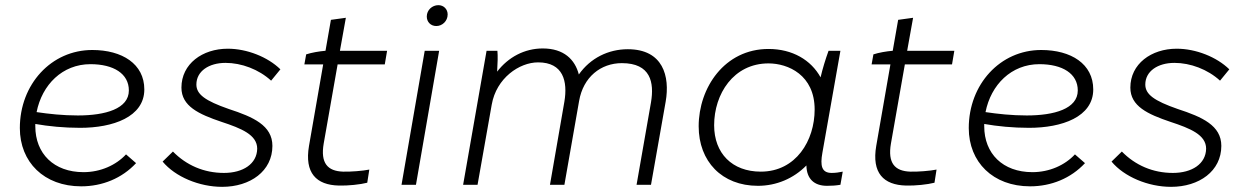

<svg xmlns="http://www.w3.org/2000/svg" viewBox="-20 -717 4825 745"><path d="M295 6C377 6 453 -25 508 -84L469 -118C430 -76 370 -49 304 -49C189 -49 117 -121 117 -227V-236C168 -227 228 -221 291 -221C418 -221 540 -263 540 -370C540 -469 454 -523 338 -523C179 -523 57 -390 57 -220C57 -88 151 6 295 6ZM122 -282C143 -388 222 -468 331 -468C421 -468 480 -431 480 -366C480 -295 389 -269 282 -269C224 -269 169 -275 122 -282Z M842 8C951 8 1037 -53 1037 -151C1037 -230 963 -263 868 -294C776 -326 742 -351 742 -389C742 -441 791 -473 855 -473C917 -473 984 -448 1032 -404L1068 -448C1019 -496 938 -528 864 -528C765 -528 684 -469 684 -377C684 -305 751 -274 840 -244C916 -219 978 -194 978 -140C977 -81 923 -46 849 -46C771 -46 703 -76 651 -129L611 -90C660 -31 753 8 842 8Z M1295 3C1330 4 1378 -1 1405 -8L1413 -59C1389 -54 1339 -50 1311 -51C1251 -53 1223 -84 1236 -160L1290 -467H1473L1482 -520H1299L1322 -648L1264 -640L1243 -520C1219 -518 1189 -513 1168 -506L1161 -467H1234L1179 -151C1161 -46 1207 1 1295 3Z M1538 0H1594L1684 -520H1628ZM1673 -616C1696 -616 1717 -635 1717 -661C1717 -681 1702 -697 1681 -697C1657 -697 1636 -678 1636 -653C1636 -632 1651 -616 1673 -616Z M1777 0H1833L1888 -311C1906 -414 1995 -475 2068 -475C2166 -475 2183 -401 2170 -323L2114 0H2170L2227 -325C2243 -418 2311 -472 2393 -472C2505 -472 2519 -397 2506 -320L2450 0H2506L2563 -323C2580 -421 2553 -526 2416 -526C2341 -526 2271 -492 2226 -428C2211 -486 2168 -529 2086 -529C2015 -529 1952 -495 1909 -439C1911 -472 1912 -500 1910 -520H1868Z M3189 4C3208 4 3223 3 3241 0L3250 -51C3235 -48 3222 -46 3207 -46C3168 -46 3162 -74 3171 -124L3241 -520H3195C3183 -487 3172 -451 3164 -417C3127 -484 3055 -527 2962 -527C2791 -527 2691 -376 2691 -227C2691 -91 2781 4 2921 4C2992 4 3059 -24 3109 -75C3110 -23 3139 4 3189 4ZM2962 -471C3038 -471 3141 -426 3141 -292C3141 -172 3069 -51 2932 -51C2821 -51 2751 -122 2751 -231C2751 -352 2826 -471 2962 -471Z M3496 3C3531 4 3579 -1 3606 -8L3614 -59C3590 -54 3540 -50 3512 -51C3452 -53 3424 -84 3437 -160L3491 -467H3674L3683 -520H3500L3523 -648L3465 -640L3444 -520C3420 -518 3390 -513 3369 -506L3362 -467H3435L3380 -151C3362 -46 3408 1 3496 3Z M3977 6C4059 6 4135 -25 4190 -84L4151 -118C4112 -76 4052 -49 3986 -49C3871 -49 3799 -121 3799 -227V-236C3850 -227 3910 -221 3973 -221C4100 -221 4222 -263 4222 -370C4222 -469 4136 -523 4020 -523C3861 -523 3739 -390 3739 -220C3739 -88 3833 6 3977 6ZM3804 -282C3825 -388 3904 -468 4013 -468C4103 -468 4162 -431 4162 -366C4162 -295 4071 -269 3964 -269C3906 -269 3851 -275 3804 -282Z M4524 8C4633 8 4719 -53 4719 -151C4719 -230 4645 -263 4550 -294C4458 -326 4424 -351 4424 -389C4424 -441 4473 -473 4537 -473C4599 -473 4666 -448 4714 -404L4750 -448C4701 -496 4620 -528 4546 -528C4447 -528 4366 -469 4366 -377C4366 -305 4433 -274 4522 -244C4598 -219 4660 -194 4660 -140C4659 -81 4605 -46 4531 -46C4453 -46 4385 -76 4333 -129L4293 -90C4342 -31 4435 8 4524 8Z"/></svg>

Font: Fixel Display 20240404 Light
Style: Italic
Weight: 300
Italic angle: -10°
Designer: AlfaBravo + MacPaw
Foundry: Kyrylo Tkachov, Marchela Mozhyna, Serhii Makarenko, Maria Weinstein, Zakhar Kryvoshyya
Version: Version 1.211;Glyphs 3.2 (3225)